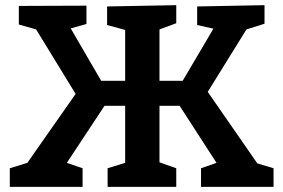

<svg xmlns="http://www.w3.org/2000/svg" viewBox="-20 -724 1097 744"><path d="M18 0V-72L86 -93L273 -360L120 -610L53 -629V-701L315 -702V-631L254 -614L372 -411H465V-608L395 -627V-699L663 -704V-634L598 -610V-411H688L807 -613L744 -627V-699L1005 -704V-632L935 -610L785 -368L977 -91L1040 -72V0H759V-72L819 -93L676 -314H598V-95L663 -72V0H397V-72L465 -93V-314H385L239 -93L300 -72V0Z"/></svg>

Font: Bitter
Style: Bold
Weight: 700
Designer: Sol Matas, and Bitter project Authors
Foundry: Sol Matas
Version: Version 2.001